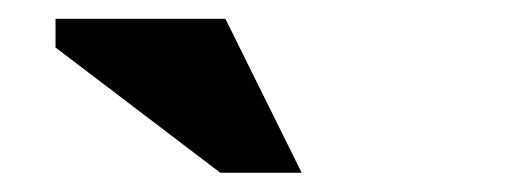

<svg xmlns="http://www.w3.org/2000/svg" viewBox="-20 -747 540 204"><path d="M300.5 -563.5H214L39 -696.5V-727H219.5Z"/></svg>

Font: Newsreader 7pt
Style: Bold
Weight: 700
Designer: Hugues Gentile
Foundry: Production Type
Version: Version 1.003